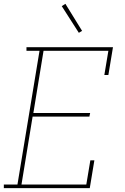

<svg xmlns="http://www.w3.org/2000/svg" viewBox="-30 -981 650 1001"><path d="M-10 0V-19H61L176 -716H108V-735H559L535 -590H514L535 -716H197L144 -392H440L436 -373H140L82 -19H420L441 -145H462L438 0ZM381 -810 292 -949 311 -961 398 -820Z"/></svg>

Font: Iosevka Etoile Thin
Style: Italic
Weight: 100
Italic angle: -9°
Designer: Belleve Invis
Foundry: Belleve Invis
Version: Version 22.1.2; ttfautohint (v1.8.4)